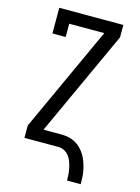

<svg xmlns="http://www.w3.org/2000/svg" viewBox="-132 -809 765 1048"><g transform="rotate(15 250.0 -285.0)"><path d="M354 165Q354 147 352.5 129.5Q351 112 347.5 95Q344 78 338 61.5Q332 45 321.5 31Q311 17 295 8.5Q279 0 261 0H69V-70L342 -665H144V-590H69V-735H431V-665L158 -70H261Q282 -70 302 -65.5Q322 -61 339.5 -51Q357 -41 371.5 -26Q386 -11 396.5 7Q407 25 413.5 44Q420 63 424.5 83.5Q429 104 430 124Q431 144 431 165Z"/></g></svg>

Font: Iosevka Gothic
Style: Regular
Weight: 400
Monospace: yes
Designer: Belleve Invis
Foundry: Belleve Invis
Version: Version 15.5.1; ttfautohint (v1.8.4)